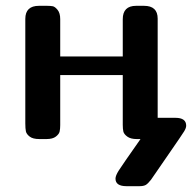

<svg xmlns="http://www.w3.org/2000/svg" viewBox="-20 -478 669 660"><path d="M67 -54V-413Q67 -458 114 -458H142Q154 -458 161.5 -456.5Q169 -455 178 -444Q187 -433 187 -412V-284H402V-412Q402 -458 448 -458H475Q522 -458 522 -414V-73H583Q620 -73 620 -46Q620 -38 613 -26.5Q606 -15 561 50Q525 102 499 140Q488 154 480.5 158Q473 162 459 162H415Q377 162 377 136Q377 126 388 108.5Q399 91 463 0H450Q429 0 417.5 -8.5Q406 -17 404 -26Q402 -35 402 -49V-220H187V-48Q187 -35 185 -26Q183 -17 172 -8.5Q161 0 140 0H115Q93 0 82 -8.5Q71 -17 69 -26.5Q67 -36 67 -54Z"/></svg>

Font: CMU Sans Serif
Style: Bold
Weight: 700
Version: Version 0.7.0